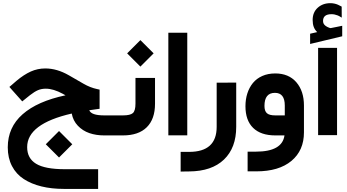

<svg xmlns="http://www.w3.org/2000/svg" viewBox="-20 -859 2202 1218"><path d="M270.5 56.2 354.5 -27.8 438.5 56.2 354.5 140.1ZM666 0H640.6Q589.4 0 546.9 -14.6Q504.4 -29.3 473.9 -61.3Q443.4 -93.3 435.1 -138.7Q152.3 -73.7 152.3 74.2Q152.3 145.5 209 179.9Q265.6 214.4 391.6 214.4H583H602.5V233.9V319.8V339.4H583H385.7Q307.1 339.4 243.2 323.7Q179.2 308.1 130.9 276.9Q82.5 245.6 55.9 194.3Q29.3 143.1 29.3 75.7Q29.3 -51.3 123.3 -134Q217.3 -216.8 395.5 -254.4L378.9 -263.7Q318.8 -296.4 270.5 -296.4Q243.2 -296.4 221.2 -287.1Q199.2 -277.8 170.4 -255.4L135.7 -227.5L121.1 -215.8L108.9 -229.5L52.7 -292.5L39.6 -307.6L54.7 -320.3L84.5 -346.2Q131.8 -385.7 175.3 -405.3Q218.8 -424.8 267.6 -424.8Q341.3 -424.8 417 -381.3L509.3 -328.1Q552.2 -303.2 596.2 -293.9L611.8 -290.5V-274.9V-186V-168.9L594.7 -166.5Q569.3 -163.1 546.4 -159.7Q558.6 -127 641.1 -127H666Q671.4 -127 674.8 -106.4Q678.2 -85.9 678.2 -66.9V-61.5Q678.2 -41.5 675 -20.8Q671.9 0 666 0Z M661.1 -127H760.3Q806.2 -127 822.8 -141.6Q839.4 -156.2 839.4 -201.7V-345.2V-364.7H858.9H943.8H963.4V-345.2V-201.2Q963.4 -103.5 911.1 -51.8Q858.9 0 759.8 0H661.1Q655.3 0 652.1 -20.8Q648.9 -41.5 648.9 -61.5V-66.9Q648.9 -85.9 652.3 -106.4Q655.8 -127 661.1 -127ZM786.6 -520.5 870.6 -604.5 954.6 -520.5 870.6 -436.5Z M1067.4 -651.4H1148.4H1168V-631.8V-20V-0.5H1148.4H1067.4H1047.9V-20V-631.8V-651.4Z M1179.7 104.5Q1354.5 104.5 1354.5 -54.2V-314.9V-334.5H1374L1459 -335H1478.5V-315.4V-54.2Q1478.5 78.6 1400.9 153.1Q1323.2 227.5 1180.7 228.5L1146 229L1126 229.5V209.5V124V104.5H1145.5Z M1908.2 -189.5V-19.5Q1908.2 95.7 1828.6 161.9Q1749 228 1606.4 228H1570.3H1550.8V208.5V122.6V103H1570.3H1603.5Q1770.5 103 1784.7 0H1726.6Q1634.8 0 1585.9 -47.6Q1537.1 -95.2 1537.1 -185.1Q1537.1 -229 1549.1 -266.4Q1561 -303.7 1584.2 -332.3Q1607.4 -360.8 1643.8 -377Q1680.2 -393.1 1726.1 -393.1Q1811.5 -393.1 1859.9 -337.2Q1908.2 -281.2 1908.2 -189.5ZM1657.7 -187Q1657.7 -154.8 1673.1 -140.9Q1688.5 -127 1726.1 -127H1786.6V-189.9Q1786.6 -270 1724.1 -270Q1657.7 -270 1657.7 -187Z M2017.6 -555.4H2098.6H2118.2V-538.8V-18.5V-1.9H2098.6H2017.6H1998V-18.5V-538.8V-555.4ZM1992.2 -655.3Q1977.1 -669.9 1970.2 -688.5Q1963.4 -707 1963.4 -732.4Q1963.4 -780.8 1995.4 -809.8Q2027.3 -838.9 2076.2 -838.9Q2088.4 -838.9 2100.3 -836.4Q2112.3 -834 2123.3 -829.3Q2134.3 -824.7 2145 -818.4L2147.5 -816.9V-814L2147.9 -755.9V-747.1L2140.6 -751.5Q2130.9 -757.8 2121.3 -761.5Q2111.8 -765.1 2102.3 -767.1Q2092.8 -769 2083 -769Q2029.3 -769 2029.3 -726.1Q2029.3 -716.3 2033.2 -708.7Q2037.1 -701.2 2045.9 -694.6Q2054.7 -688 2069.3 -682.6Q2074.2 -680.7 2077.1 -680.7Q2078.1 -680.7 2080.1 -681.2Q2092.3 -683.6 2114.7 -688Q2137.2 -692.4 2145 -694.3L2150.9 -695.3V-689.5V-632.8V-628.9L2147 -627.9L1953.1 -581.5L1947.3 -580.1V-585.9V-641.1V-645L1951.2 -646Z"/></svg>

Font: Shabnam WOL
Style: Bold-WOL
Weight: 700
Foundry: DejaVu fonts team - Redesigned by Saber Rastikerdar - Based on Vazir font
Version: Version 5.0.0